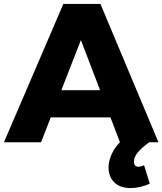

<svg xmlns="http://www.w3.org/2000/svg" viewBox="-25 -721 823 973"><path d="M296 -701H484L778 0H583L385 -518L183 0H-5ZM175 -264H584V-126H175ZM630 -40 731 0Q695 26 674.5 50Q654 74 654 97Q654 112 660 118Q666 124 677 124Q683 124 690.5 122Q698 120 705 116L734 210Q712 220 687 226Q662 232 637 232Q583 232 554 203Q525 174 525 127Q525 86 550 42.5Q575 -1 630 -40Z"/></svg>

Font: Alexandria
Style: Bold
Weight: 700
Designer: Mohamed Gaber
Foundry: Kief Type Foundry
Version: Version 5.100